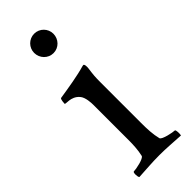

<svg xmlns="http://www.w3.org/2000/svg" viewBox="-213 -657 689 689"><g transform="rotate(-45 132.0 -312.5)"><path d="M84 -579.1C84 -551.8 105.5 -529.3 132.8 -529.3C160.2 -529.3 181.6 -551.8 181.6 -579.1C181.6 -605.5 160.2 -627.9 132.8 -627.9C105.5 -627.9 84 -605.5 84 -579.1ZM177.7 -131.8V-333C177.7 -366.2 178.7 -372.1 182.6 -402.3C183.6 -408.2 183.6 -423.8 177.7 -423.8C176.8 -423.8 173.8 -422.9 172.9 -422.9C136.7 -412.1 82 -403.3 38.1 -396.5C33.2 -395.5 32.2 -374 32.2 -373C32.2 -367.2 66.4 -377 88.9 -350.6C101.6 -336.9 102.5 -305.7 102.5 -297.9V-113.3C102.5 -99.6 101.6 -69.3 95.7 -44.9C92.8 -34.2 47.9 -25.4 36.1 -25.4C31.2 -25.4 31.2 -2 36.1 2.9C76.2 1 102.5 -2 142.6 -2C179.7 -2 208 1 247.1 2.9C249 -2.9 249 -25.4 244.1 -25.4C235.4 -25.4 188.5 -34.2 185.5 -44.9C178.7 -71.3 177.7 -99.6 177.7 -131.8Z"/></g></svg>

Font: Crimson
Style: Roman
Weight: 400
Version: Version 0.2